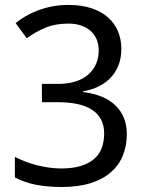

<svg xmlns="http://www.w3.org/2000/svg" viewBox="-20 -744 591 774"><path d="M469.2 -546.9Q469.2 -511.2 458 -481.9Q446.8 -452.6 426.5 -431.2Q406.2 -409.7 377.9 -395.8Q349.6 -381.8 314.9 -376V-373Q401.4 -362.3 446.3 -318.1Q491.2 -273.9 491.2 -203.1Q491.2 -156.2 475.3 -117.2Q459.5 -78.1 427.2 -49.8Q395 -21.5 345.7 -5.9Q296.4 9.8 229 9.8Q175.8 9.8 128.7 1.5Q81.5 -6.8 40 -28.8V-111.8Q82.5 -89.4 132.1 -77.1Q181.6 -64.9 227.1 -64.9Q272 -64.9 304.7 -74.7Q337.4 -84.5 358.6 -102.5Q379.9 -120.6 389.9 -147Q399.9 -173.3 399.9 -206.1Q399.9 -239.3 387 -262.9Q374 -286.6 350.1 -302Q326.2 -317.4 291.7 -324.7Q257.3 -332 213.9 -332H148.9V-405.8H213.9Q253.4 -405.8 284.2 -415.5Q314.9 -425.3 335.7 -443.4Q356.4 -461.4 367.2 -486.3Q377.9 -511.2 377.9 -541Q377.9 -566.4 369.1 -586.4Q360.4 -606.4 344.2 -620.4Q328.1 -634.3 305.7 -641.6Q283.2 -648.9 255.9 -648.9Q203.6 -648.9 163.8 -632.6Q124 -616.2 87.9 -589.8L43 -650.9Q61.5 -666 84.2 -679.2Q106.9 -692.4 133.8 -702.4Q160.6 -712.4 191.2 -718.3Q221.7 -724.1 255.9 -724.1Q308.6 -724.1 348.4 -710.9Q388.2 -697.8 415 -674.1Q441.9 -650.4 455.6 -617.9Q469.2 -585.4 469.2 -546.9Z"/></svg>

Font: Droid Sans
Style: Regular
Weight: 400
Foundry: Ascender Corporation
Version: Version 1.00 build 114